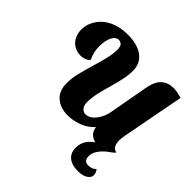

<svg xmlns="http://www.w3.org/2000/svg" viewBox="-234 -940 1420 1420"><g transform="rotate(45 476.0 -230.0)"><path d="M429 20Q353 20 304 -21.5Q255 -63 255 -146Q255 -194 268.5 -250.5Q282 -307 300 -366.5Q318 -426 332 -481.5Q346 -537 346 -582Q346 -616 334 -629.5Q322 -643 302 -643Q271 -643 252 -605.5Q233 -568 233 -506Q233 -477 238.5 -451Q244 -425 260 -391Q245 -374 224.5 -367Q204 -360 187 -360Q143 -360 112.5 -379.5Q82 -399 66.5 -431.5Q51 -464 51 -501Q51 -539 67.5 -577Q84 -615 117 -647Q150 -679 202 -698.5Q254 -718 325 -718Q384 -718 432 -701Q480 -684 509 -647.5Q538 -611 538 -554Q538 -509 526.5 -457Q515 -405 499.5 -351.5Q484 -298 472.5 -247Q461 -196 461 -152Q461 -116 478 -97.5Q495 -79 515 -79Q546 -79 571.5 -100.5Q597 -122 614.5 -155.5Q632 -189 638 -223L695 -537Q709 -612 746.5 -645Q784 -678 839 -678Q859 -678 881.5 -674Q904 -670 928 -662L835 -173Q833 -160 831 -146.5Q829 -133 829 -120Q829 -90 839.5 -68Q850 -46 879 -41Q855 -13 818 3.5Q781 20 744 20Q706 20 675.5 -1Q645 -22 638 -67Q599 -23 541.5 -1.5Q484 20 429 20ZM771 258Q711 258 675.5 229.5Q640 201 640 146Q640 101 662.5 67.5Q685 34 721.5 12Q758 -10 799 -22L843 -16V-10Q806 15 779 50Q752 85 752 123Q752 174 799 174Q817 174 833 168Q849 162 861 149Q870 161 874.5 171Q879 181 879 196Q879 221 851.5 239.5Q824 258 771 258Z"/></g></svg>

Font: Sansita Swashed Light ExtraBold
Style: Regular
Weight: 800
Version: Version 1.003